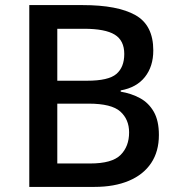

<svg xmlns="http://www.w3.org/2000/svg" viewBox="-20 -734 697 754"><path d="M305 -714Q442 -714 512 -674.5Q582 -635 582 -536Q582 -473 549 -431.5Q516 -390 454 -379V-374Q496 -367 530 -348.5Q564 -330 584 -295Q604 -260 604 -204Q604 -139 573.5 -93.5Q543 -48 486 -24Q429 0 351 0H95V-714ZM322 -417Q406 -417 437 -443.5Q468 -470 468 -522Q468 -575 430.5 -598Q393 -621 310 -621H205V-417ZM205 -327V-92H334Q420 -92 453.5 -125.5Q487 -159 487 -214Q487 -265 452.5 -296Q418 -327 328 -327Z"/></svg>

Font: Noto Traditional Nushu Medium
Style: Regular
Weight: 500
Version: Version 2.003